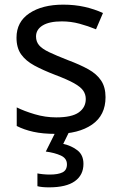

<svg xmlns="http://www.w3.org/2000/svg" viewBox="-20 -566 519 826"><path d="M434 -148Q434 -70 376 -30Q318 10 220 10Q164 10 123.5 1Q83 -8 52 -24V-104Q84 -88 129.5 -74.5Q175 -61 222 -61Q289 -61 319 -82.5Q349 -104 349 -140Q349 -160 338 -176Q327 -192 298.5 -208Q270 -224 217 -244Q165 -264 128 -284Q91 -304 71 -332Q51 -360 51 -404Q51 -472 106.5 -509Q162 -546 252 -546Q301 -546 343.5 -536.5Q386 -527 423 -510L393 -440Q359 -454 322 -464Q285 -474 246 -474Q192 -474 163.5 -456.5Q135 -439 135 -409Q135 -387 148 -371.5Q161 -356 191.5 -341.5Q222 -327 273 -307Q324 -288 360 -268Q396 -248 415 -219.5Q434 -191 434 -148ZM339 139Q339 187 302 213.5Q265 240 191 240Q159 240 141 235V180Q150 182 165 183.5Q180 185 194 185Q230 185 249 175.5Q268 166 268 141Q268 115 241.5 103Q215 91 177 86L220 0H278L252 53Q288 61 313.5 81Q339 101 339 139Z"/></svg>

Font: Noto Sans Tifinagh Air
Style: Regular
Weight: 400
Designer: JamraPatel
Foundry: JamraPatel LLC
Version: Version 2.006; ttfautohint (v1.8.4.7-5d5b)